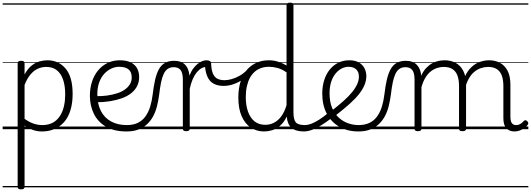

<svg xmlns="http://www.w3.org/2000/svg" viewBox="-20 -973 3999 1446"><path d="M139 453Q125 453 119 448.5Q113 444 113 434V-496Q113 -506 119.5 -510.5Q126 -515 140 -515Q153 -515 159 -510.5Q165 -506 165 -496V-412Q189 -456 218 -479Q247 -502 277.5 -510.5Q308 -519 337 -519Q421 -519 474 -456.5Q527 -394 527 -266Q527 -214 517.5 -170Q508 -126 489 -91.5Q470 -57 441.5 -33Q413 -9 376.5 4Q340 17 296 17Q261 17 229 6Q197 -5 165 -27V434Q165 444 158.5 448.5Q152 453 139 453ZM165 -78Q200 -53 233 -42Q266 -31 298 -31Q330 -31 356.5 -40Q383 -49 404 -67.5Q425 -86 440 -114Q455 -142 463 -179.5Q471 -217 471 -263Q471 -327 455 -373.5Q439 -420 407.5 -444.5Q376 -469 328 -469Q295 -469 265 -455.5Q235 -442 209.5 -412Q184 -382 165 -333ZM0 428H597V438H0ZM0 -20H597V0H0ZM0 -505H597V-500H0ZM0 -948H597V-938H0Z M934 17Q838 17 777 -19.5Q716 -56 686.5 -117Q657 -178 657 -252Q657 -309 673 -358Q689 -407 719 -443Q749 -479 790.5 -499Q832 -519 882 -519Q934 -519 966.5 -502Q999 -485 1013.5 -456.5Q1028 -428 1028 -393Q1028 -355 1012.5 -324.5Q997 -294 968 -271Q939 -248 899 -233.5Q859 -219 810.5 -211Q762 -203 707 -203V-249Q748 -248 787 -253.5Q826 -259 859.5 -269.5Q893 -280 918 -297Q943 -314 957.5 -337Q972 -360 972 -390Q972 -430 948.5 -450Q925 -470 877 -470Q847 -470 818 -456.5Q789 -443 765 -417Q741 -391 727 -352.5Q713 -314 713 -263Q713 -189 740 -137Q767 -85 817 -58Q867 -31 934 -31Q946 -31 951.5 -23.5Q957 -16 957 -7Q957 2 951.5 9.5Q946 17 934 17ZM587 428H1075V438H587ZM587 -20H1075V0H587ZM587 -505H1075V-500H587ZM587 -948H1075V-938H587Z M934 17Q922 17 915.5 9.5Q909 2 909 -7Q909 -16 915.5 -23.5Q922 -31 934 -31Q984 -31 1018.5 -48Q1053 -65 1075.5 -96.5Q1098 -128 1111 -170Q1124 -212 1130 -262Q1137 -322 1147.5 -369Q1158 -416 1175 -448.5Q1192 -481 1220.5 -498Q1249 -515 1291 -515Q1300 -515 1304.5 -508Q1309 -501 1308.5 -491.5Q1308 -482 1303 -474.5Q1298 -467 1289 -467Q1262 -467 1243.5 -454.5Q1225 -442 1213 -416.5Q1201 -391 1193 -352.5Q1185 -314 1179 -262Q1173 -216 1162.5 -174Q1152 -132 1133.5 -97.5Q1115 -63 1087.5 -37.5Q1060 -12 1022.5 2.5Q985 17 934 17ZM1075 428H1175V438H1075ZM1075 -20H1175V0H1075ZM1075 -505H1175V-500H1075ZM1075 -948H1175V-938H1075Z M1382 15Q1369 15 1363 10.5Q1357 6 1357 -4V-374Q1357 -424 1340 -445.5Q1323 -467 1289 -467Q1279 -467 1274.5 -474.5Q1270 -482 1270 -491.5Q1270 -501 1275.5 -508Q1281 -515 1291 -515Q1315 -515 1334 -509.5Q1353 -504 1368 -491.5Q1383 -479 1392.5 -459.5Q1402 -440 1406 -412L1407 -403Q1419 -435 1435 -456.5Q1451 -478 1468.5 -492Q1486 -506 1503 -512.5Q1520 -519 1534 -519Q1544 -519 1549.5 -511.5Q1555 -504 1555 -494Q1555 -484 1549.5 -476.5Q1544 -469 1534 -469Q1516 -469 1497.5 -459Q1479 -449 1462 -428.5Q1445 -408 1431.5 -377Q1418 -346 1409 -304V-4Q1409 6 1402.5 10.5Q1396 15 1382 15ZM1175 428H1629V438H1175ZM1175 -20H1629V0H1175ZM1175 -505H1629V-500H1175ZM1175 -948H1629V-938H1175Z M1664 -326Q1621 -326 1590.5 -342Q1560 -358 1543.5 -392.5Q1527 -427 1523 -484L1534 -519Q1552 -519 1561 -513Q1570 -507 1570 -494Q1572 -445 1584 -418Q1596 -391 1617.5 -380Q1639 -369 1671 -369Q1696 -369 1726 -377.5Q1756 -386 1786.5 -403.5Q1817 -421 1843 -449Q1852 -458 1860.5 -456Q1869 -454 1872 -445.5Q1875 -437 1866 -426Q1844 -399 1811 -376Q1778 -353 1740 -339.5Q1702 -326 1664 -326ZM1629 428H1692V438H1629ZM1629 -20H1692V0H1629ZM1629 -505H1692V-500H1629ZM1629 -948H1692V-938H1629Z M1968 17Q1913 17 1869 -12Q1825 -41 1800 -98Q1775 -155 1775 -238Q1775 -288 1784.5 -331Q1794 -374 1813 -408.5Q1832 -443 1860 -467.5Q1888 -492 1924.5 -505.5Q1961 -519 2006 -519Q2039 -519 2072 -509Q2105 -499 2138 -480V-934Q2138 -944 2144.5 -948.5Q2151 -953 2165 -953Q2178 -953 2184 -948.5Q2190 -944 2190 -934V-129Q2190 -73 2207.5 -52Q2225 -31 2276 -31Q2285 -31 2289 -23.5Q2293 -16 2292.5 -7Q2292 2 2286.5 9.5Q2281 17 2270 17Q2238 17 2214 10Q2190 3 2174.5 -11Q2159 -25 2150.5 -45.5Q2142 -66 2140 -92V-96Q2118 -50 2088 -25Q2058 0 2027 8.5Q1996 17 1968 17ZM1978 -33Q2010 -33 2040 -47Q2070 -61 2095.5 -93Q2121 -125 2138 -181V-428Q2103 -452 2070.5 -461Q2038 -470 2006 -470Q1974 -470 1946.5 -460.5Q1919 -451 1897.5 -432Q1876 -413 1861.5 -385.5Q1847 -358 1839 -322Q1831 -286 1831 -242Q1831 -180 1847.5 -133Q1864 -86 1896.5 -59.5Q1929 -33 1978 -33ZM1691 428H2332V438H1691ZM1691 -20H2332V0H1691ZM1691 -505H2332V-500H1691ZM1691 -948H2332V-938H1691Z M2267 17Q2256 17 2250.5 9.5Q2245 2 2245.5 -7Q2246 -16 2253 -23.5Q2260 -31 2273 -31Q2298 -31 2324.5 -41Q2351 -51 2382.5 -71Q2414 -91 2453 -123Q2461 -129 2468.5 -126Q2476 -123 2481 -116Q2486 -109 2486.5 -100Q2487 -91 2479 -85Q2436 -52 2398.5 -29Q2361 -6 2328.5 5.5Q2296 17 2267 17ZM2332 428V438ZM2332 -20V0ZM2332 -505V-500ZM2332 -948V-938Z M2467 -130Q2525 -175 2566.5 -212Q2608 -249 2633.5 -281Q2659 -313 2671 -341.5Q2683 -370 2683 -396Q2683 -432 2662 -451Q2641 -470 2605 -470Q2579 -470 2554 -457.5Q2529 -445 2508 -420Q2487 -395 2474.5 -357.5Q2462 -320 2462 -270Q2462 -205 2481.5 -159.5Q2501 -114 2533 -85.5Q2565 -57 2603.5 -44Q2642 -31 2679 -31Q2691 -31 2696.5 -23.5Q2702 -16 2702 -7Q2702 2 2696.5 9.5Q2691 17 2679 17Q2597 17 2535.5 -18.5Q2474 -54 2440.5 -118Q2407 -182 2407 -268Q2407 -323 2421.5 -369Q2436 -415 2463 -448.5Q2490 -482 2527.5 -500.5Q2565 -519 2611 -519Q2655 -519 2683.5 -502Q2712 -485 2725.5 -458Q2739 -431 2739 -400Q2739 -368 2726 -335Q2713 -302 2685.5 -266.5Q2658 -231 2613.5 -191Q2569 -151 2507 -103ZM2332 428H2820V438H2332ZM2332 -20H2820V0H2332ZM2332 -505H2820V-500H2332ZM2332 -948H2820V-938H2332Z M2679 17Q2667 17 2660.5 9.5Q2654 2 2654 -7Q2654 -16 2660.5 -23.5Q2667 -31 2679 -31Q2729 -31 2763.5 -48Q2798 -65 2820.5 -96.5Q2843 -128 2856 -170Q2869 -212 2875 -262Q2882 -322 2892.5 -369Q2903 -416 2920 -448.5Q2937 -481 2965.5 -498Q2994 -515 3036 -515Q3045 -515 3049.5 -508Q3054 -501 3053.5 -491.5Q3053 -482 3048 -474.5Q3043 -467 3034 -467Q3007 -467 2988.5 -454.5Q2970 -442 2958 -416.5Q2946 -391 2938 -352.5Q2930 -314 2924 -262Q2918 -216 2907.5 -174Q2897 -132 2878.5 -97.5Q2860 -63 2832.5 -37.5Q2805 -12 2767.5 2.5Q2730 17 2679 17ZM2820 428H2920V438H2820ZM2820 -20H2920V0H2820ZM2820 -505H2920V-500H2820ZM2820 -948H2920V-938H2820Z M3127 15Q3114 15 3108 10.5Q3102 6 3102 -4V-374Q3102 -424 3085 -445.5Q3068 -467 3034 -467Q3024 -467 3019.5 -474.5Q3015 -482 3015 -491.5Q3015 -501 3020.5 -508Q3026 -515 3036 -515Q3064 -515 3085 -507Q3106 -499 3120 -484Q3134 -469 3142 -449Q3150 -429 3152 -405V-402Q3168 -438 3189.5 -460.5Q3211 -483 3234.5 -496Q3258 -509 3282.5 -514Q3307 -519 3329 -519Q3374 -519 3410.5 -500Q3447 -481 3468.5 -440.5Q3490 -400 3490 -334V-4Q3490 6 3483.5 10.5Q3477 15 3463 15Q3449 15 3443 10.5Q3437 6 3437 -4V-326Q3437 -371 3425.5 -403Q3414 -435 3388.5 -452Q3363 -469 3321 -469Q3297 -469 3272 -461Q3247 -453 3224.5 -435.5Q3202 -418 3184 -388.5Q3166 -359 3154 -316V-4Q3154 6 3147.5 10.5Q3141 15 3127 15ZM3854 17Q3834 17 3818.5 10.5Q3803 4 3792.5 -8Q3782 -20 3776.5 -38.5Q3771 -57 3771 -82V-326Q3771 -371 3759.5 -403Q3748 -435 3722.5 -452Q3697 -469 3656 -469Q3629 -469 3602 -460Q3575 -451 3551 -431Q3527 -411 3508.5 -377Q3490 -343 3479 -292H3455Q3462 -355 3482 -398Q3502 -441 3531 -468Q3560 -495 3594.5 -507Q3629 -519 3664 -519Q3709 -519 3745 -500Q3781 -481 3802.5 -440.5Q3824 -400 3824 -334V-94Q3824 -74 3828 -60Q3832 -46 3841.5 -38.5Q3851 -31 3865 -31Q3877 -31 3886.5 -34Q3896 -37 3905.5 -44Q3915 -51 3925 -62Q3931 -68 3938 -67.5Q3945 -67 3951 -60Q3956 -55 3958 -48Q3960 -41 3955 -34Q3944 -19 3927.5 -7.5Q3911 4 3892.5 10.5Q3874 17 3854 17ZM2920 428H3959V438H2920ZM2920 -20H3959V0H2920ZM2920 -505H3959V-500H2920ZM2920 -948H3959V-938H2920Z"/></svg>

Font: Playwrite US Modern Guides
Style: Regular
Weight: 400
Designer: Veronika Burian, José Scaglione
Foundry: TypeTogether
Version: Version 1.003